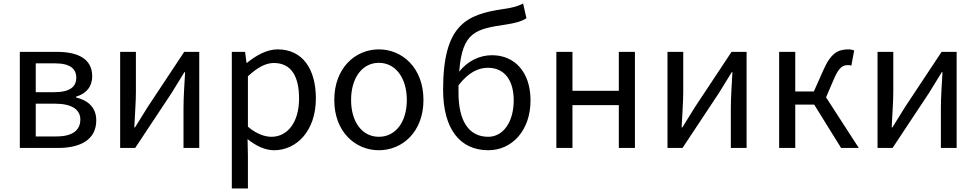

<svg xmlns="http://www.w3.org/2000/svg" viewBox="-20 -836 5518 1085"><path d="M92 0H309C435 0 524 -47 524 -156C524 -233 471 -271 410 -285V-290C466 -306 501 -345 501 -405C501 -504 420 -543 301 -543H92ZM182 -315V-478H291C375 -478 411 -448 411 -397C411 -346 376 -315 285 -315ZM182 -65V-250H293C386 -250 434 -216 434 -161C434 -100 390 -65 299 -65Z M659 0H744L950 -311C970 -344 1001 -394 1022 -428H1026C1022 -357 1017 -284 1017 -227V0H1106V-543H1021L815 -232C795 -199 764 -149 743 -116H739C742 -186 748 -259 748 -316V-543H659Z M1290 229H1381V45L1379 -50C1428 -10 1480 13 1529 13C1654 13 1765 -94 1765 -280C1765 -447 1689 -557 1549 -557C1486 -557 1425 -521 1376 -481H1373L1365 -543H1290ZM1514 -63C1478 -63 1430 -78 1381 -120V-405C1434 -454 1481 -480 1527 -480C1630 -480 1670 -399 1670 -279C1670 -144 1604 -63 1514 -63Z M2121 13C2254 13 2373 -91 2373 -271C2373 -452 2254 -557 2121 -557C1988 -557 1869 -452 1869 -271C1869 -91 1988 13 2121 13ZM2121 -63C2027 -63 1964 -146 1964 -271C1964 -396 2027 -481 2121 -481C2215 -481 2279 -396 2279 -271C2279 -146 2215 -63 2121 -63Z M2739 -63C2628 -63 2571 -154 2571 -312C2571 -327 2571 -340 2571 -354C2628 -428 2684 -453 2737 -453C2832 -453 2883 -381 2883 -269C2883 -146 2823 -63 2739 -63ZM2936 -816C2903 -800 2885 -794 2824 -785C2616 -754 2484 -697 2484 -329C2484 -110 2577 13 2740 13C2871 13 2978 -96 2978 -269C2978 -428 2889 -524 2760 -524C2691 -524 2623 -492 2575 -431C2592 -657 2668 -672 2843 -698C2888 -705 2926 -714 2955 -733Z M3124 0H3215V-242H3477V0H3568V-543H3477V-323H3215V-543H3124Z M3752 0H3837L4043 -311C4063 -344 4094 -394 4115 -428H4119C4115 -357 4110 -284 4110 -227V0H4199V-543H4114L3908 -232C3888 -199 3857 -149 3836 -116H3832C3835 -186 3841 -259 3841 -316V-543H3752Z M4648 -286 4694 -393C4722 -458 4744 -468 4773 -468C4781 -468 4785 -467 4791 -465L4807 -551C4799 -554 4787 -557 4775 -557C4716 -557 4675 -536 4633 -440L4579 -319H4474V-543H4383V0H4474V-245H4581L4733 0H4833Z M4939 0H5024L5230 -311C5250 -344 5281 -394 5302 -428H5306C5302 -357 5297 -284 5297 -227V0H5386V-543H5301L5095 -232C5075 -199 5044 -149 5023 -116H5019C5022 -186 5028 -259 5028 -316V-543H4939Z"/></svg>

Font: Noto Sans Mono CJK SC Regular
Style: Regular
Weight: 400
Designer: Ryoko NISHIZUKA (kana & ideographs); Paul D. Hunt (Latin, Greek & Cyrillic); Wenlong ZHANG (bopomofo); Sandoll Communica
Foundry: Adobe Systems Incorporated
Version: Version 1.005;PS 1.005;hotconv 1.0.96;makeotf.lib2.5.65012